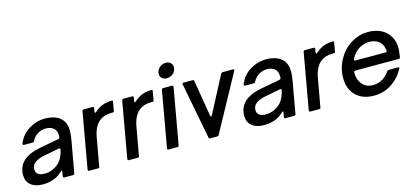

<svg xmlns="http://www.w3.org/2000/svg" viewBox="-63 -1262 3808 1761"><g transform="rotate(-15 1840.5 -382.0)"><path d="M18 -117Q18 -281 239 -321L416 -354Q427 -356 429 -364Q430 -372 430 -386Q430 -423 412 -445Q385 -478 329 -478Q287 -478 251 -455.5Q215 -433 196 -395Q193 -384 182 -384H99Q92 -384 89 -388.5Q86 -393 88 -400Q121 -481 193 -524.5Q265 -568 347 -568Q396 -568 437 -553.5Q478 -539 502 -511Q539 -471 539 -400Q539 -363 529 -309L476 -12Q475 0 462 0H378Q372 0 369 -4Q366 -8 367 -14L374 -53L375 -59Q375 -66 370 -66Q366 -66 362 -62Q337 -36 309 -21Q253 11 174 11Q102 11 60 -23Q18 -57 18 -117ZM295 -98Q345 -121 371.5 -159Q398 -197 411 -256V-260Q411 -272 398 -269L252 -241Q195 -230 163 -206.5Q131 -183 131 -141Q131 -112 152.5 -96Q174 -80 212 -80Q258 -80 295 -98Z M615 0Q608 0 605 -4Q602 -8 603 -14L697 -546Q700 -557 711 -557H795Q802 -557 805 -553Q808 -549 807 -543L801 -511V-507Q801 -499 806 -499Q810 -499 815 -504Q853 -538 893 -553Q933 -568 982 -568Q987 -568 989 -564Q991 -560 989 -554L975 -472Q974 -460 961 -460H943Q877 -460 832 -423Q777 -377 760 -275L713 -12Q712 0 699 0Z M992 0Q985 0 982 -4Q979 -8 980 -14L1074 -546Q1077 -557 1088 -557H1172Q1179 -557 1182 -553Q1185 -549 1184 -543L1178 -511V-507Q1178 -499 1183 -499Q1187 -499 1192 -504Q1230 -538 1270 -553Q1310 -568 1359 -568Q1364 -568 1366 -564Q1368 -560 1366 -554L1352 -472Q1351 -460 1338 -460H1320Q1254 -460 1209 -423Q1154 -377 1137 -275L1090 -12Q1089 0 1076 0Z M1467 -12Q1466 0 1453 0H1369Q1362 0 1359 -4Q1356 -8 1357 -14L1451 -546Q1454 -557 1465 -557H1549Q1556 -557 1559 -553Q1562 -549 1561 -543ZM1460 -692Q1460 -726 1486.5 -750.5Q1513 -775 1547 -775Q1575 -775 1593 -759Q1611 -743 1611 -717Q1611 -683 1584.5 -659Q1558 -635 1523 -635Q1495 -635 1477.5 -651Q1460 -667 1460 -692Z M1846 -9Q1842 0 1830 0H1764Q1752 0 1750 -12L1648 -543L1647 -547Q1647 -551 1650.5 -554Q1654 -557 1659 -557H1745Q1758 -557 1759 -545L1816 -203Q1818 -192 1824 -192Q1829 -192 1832 -199L2015 -548Q2020 -557 2031 -557H2128Q2136 -557 2138.5 -553Q2141 -549 2137 -542Z M2118 -117Q2118 -281 2339 -321L2516 -354Q2527 -356 2529 -364Q2530 -372 2530 -386Q2530 -423 2512 -445Q2485 -478 2429 -478Q2387 -478 2351 -455.5Q2315 -433 2296 -395Q2293 -384 2282 -384H2199Q2192 -384 2189 -388.5Q2186 -393 2188 -400Q2221 -481 2293 -524.5Q2365 -568 2447 -568Q2496 -568 2537 -553.5Q2578 -539 2602 -511Q2639 -471 2639 -400Q2639 -363 2629 -309L2576 -12Q2575 0 2562 0H2478Q2472 0 2469 -4Q2466 -8 2467 -14L2474 -53L2475 -59Q2475 -66 2470 -66Q2466 -66 2462 -62Q2437 -36 2409 -21Q2353 11 2274 11Q2202 11 2160 -23Q2118 -57 2118 -117ZM2395 -98Q2445 -121 2471.5 -159Q2498 -197 2511 -256V-260Q2511 -272 2498 -269L2352 -241Q2295 -230 2263 -206.5Q2231 -183 2231 -141Q2231 -112 2252.5 -96Q2274 -80 2312 -80Q2358 -80 2395 -98Z M2715 0Q2708 0 2705 -4Q2702 -8 2703 -14L2797 -546Q2800 -557 2811 -557H2895Q2902 -557 2905 -553Q2908 -549 2907 -543L2901 -511V-507Q2901 -499 2906 -499Q2910 -499 2915 -504Q2953 -538 2993 -553Q3033 -568 3082 -568Q3087 -568 3089 -564Q3091 -560 3089 -554L3075 -472Q3074 -460 3061 -460H3043Q2977 -460 2932 -423Q2877 -377 2860 -275L2813 -12Q2812 0 2799 0Z M3084 -217Q3084 -309 3128 -390Q3172 -471 3248 -519.5Q3324 -568 3415 -568Q3479 -568 3531.5 -543.5Q3584 -519 3615 -469.5Q3646 -420 3646 -349Q3645 -325 3637 -268Q3634 -256 3623 -256H3210Q3201 -256 3198.5 -251.5Q3196 -247 3196 -236Q3196 -171 3233.5 -128Q3271 -85 3334 -85Q3385 -85 3425.5 -110Q3466 -135 3492 -175Q3497 -183 3508 -183H3594Q3602 -183 3605.5 -179.5Q3609 -176 3606 -171Q3562 -89 3487.5 -39Q3413 11 3315 11Q3244 11 3191.5 -18Q3139 -47 3111.5 -98.5Q3084 -150 3084 -217ZM3521 -345Q3535 -345 3535 -356Q3535 -364 3530 -376Q3526 -422 3490 -449.5Q3454 -477 3402 -477Q3355 -477 3315.5 -456.5Q3276 -436 3248 -398Q3236 -382 3225 -360Q3224 -358 3224 -354Q3224 -345 3236 -345Z"/></g></svg>

Font: Open Sauce Two Medium Italic
Style: Regular
Weight: 500
Italic angle: -10°
Designer: Alfredo Marco Pradil
Foundry: Creative Sauce Fz LLC
Version: Version 1.477